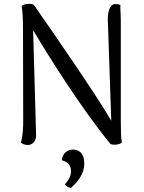

<svg xmlns="http://www.w3.org/2000/svg" viewBox="-20 -720 724 968"><path d="M121 11C142 11 163 -8 162 -38L147 -568C227 -433 391 -172 537 6C551 13 585 9 594 -1C590 -29 589 -64 589 -113V-623C589 -645 586 -676 587 -695C575 -700 562 -700 551 -698C531 -688 521 -654 524 -609L541 -111C460 -250 258 -541 151 -695C144 -703 103 -703 89 -690C94 -663 96 -622 96 -572L97 -114C97 -76 95 -31 85 -1C94 6 106 11 121 11ZM337 228C389 183 405 141 405 103C405 50 375 34 348 34C312 34 292 64 292 88C311 94 338 104 338 143C338 166 327 187 307 210C315 219 323 225 337 228Z"/></svg>

Font: Arima Koshi
Style: Regular
Weight: 400
Designer: Joana Correia and Natanael Gama
Foundry: NDISCOVER
Version: Version 1.019;PS 001.019;hotconv 1.0.88;makeotf.lib2.5.64775